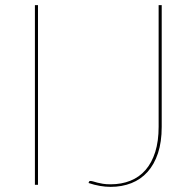

<svg xmlns="http://www.w3.org/2000/svg" viewBox="-20 -720 758 748"><path d="M116 0ZM128 0H116V-700H128ZM610 -226Q610 -167 595.5 -123.2Q581 -79.5 554.8 -50.2Q528.5 -21 491.8 -6.5Q455 8 411 8Q370 8 325 -7Q325 -8 325.5 -8.5Q326 -9 326 -10Q327 -11.5 327.5 -13.2Q328 -15 332 -15Q337 -15 343.5 -13Q350 -11 359.2 -8.5Q368.5 -6 381 -4Q393.5 -2 411 -2Q453.5 -2 488.2 -16Q523 -30 547.2 -58Q571.5 -86 584.8 -128Q598 -170 598 -226V-700H610Z"/></svg>

Font: Lato Hairline
Style: Regular
Weight: 100
Designer: Lukasz Dziedzic
Foundry: tyPoland Lukasz Dziedzic
Version: Version 2.007; 2014-02-27